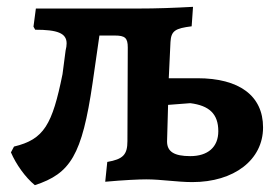

<svg xmlns="http://www.w3.org/2000/svg" viewBox="-20 -525 813 562"><path d="M558 -296H474L479 -402C481 -435 493 -442 541 -448L545 -505C490 -502 441 -500 381 -500H85L78 -447L83 -438C148 -438 175 -428 175 -398C175 -392 174 -385 172 -377L163 -308C133 -160 109 -117 21 -96L12 -79C27 -44 54 -6 82 17C186 -17 220 -70 251 -282L271 -421H316C346 -421 354 -414 354 -386L353 -112C353 -72 340 -59 294 -51L288 7C342 2 388 0 408 0C452 0 499 8 543 8C665 8 750 -57 750 -152C750 -245 680 -296 558 -296ZM537 -68C490 -68 469 -81 469 -111L472 -218L537 -223C592 -216 619 -192 619 -141C619 -94 588 -68 537 -68Z"/></svg>

Font: Alegreya SC
Style: Bold
Weight: 700
Designer: Juan Pablo del Peral
Foundry: Huerta Tipografica
Version: Version 2.007;PS 002.007;hotconv 1.0.88;makeotf.lib2.5.64775